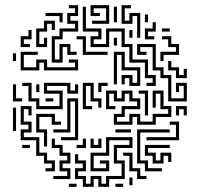

<svg xmlns="http://www.w3.org/2000/svg" viewBox="-20 -706 782 742"><path d="M180 -464V-566H210V-596H270V-614H240V-656H270V-674H246V-686H282V-644H252V-626H282V-584H222V-554H192V-476H210V-536H252V-506H276V-494H240V-524H222V-464ZM336 -614V-626H390V-674H342V-656H366V-644H330V-686H402V-614ZM510 -560V-644H492V-614H450V-686H486V-674H462V-626H480V-656H522V-560ZM546 -374V-386H570V-404H540V-464H480V-524H450V-584H402V-524H330V-566H360V-584H300V-680H312V-596H372V-554H342V-536H390V-596H462V-536H492V-476H552V-416H582V-374ZM420 -620V-680H432V-620ZM210 -620V-644H156V-656H222V-620ZM540 -620V-650H552V-620ZM120 -524V-596H150V-626H192V-590H180V-614H162V-584H132V-536H150V-560H162V-524ZM540 -554V-596H570V-620H582V-584H552V-566H576V-554ZM606 -584V-596H636V-584ZM60 -524V-566H90V-590H102V-554H72V-536H96V-524ZM480 -560V-590H492V-560ZM300 -494V-554H276V-566H312V-506H396V-494ZM600 -470V-506H660V-524H630V-554H606V-566H642V-536H672V-494H612V-470ZM420 -530V-560H432V-530ZM630 -314V-404H600V-434H570V-524H522V-506H546V-494H510V-536H582V-446H612V-416H642V-326H690V-374H672V-350H660V-386H702V-314ZM60 -434V-506H126V-494H72V-446H120V-476H162V-446H270V-464H246V-476H282V-434H150V-464H132V-434ZM480 -374V-404H462V-380H450V-416H492V-386H510V-434H450V-494H432V-380H420V-506H462V-446H522V-374ZM30 -470V-500H42V-470ZM660 -404V-434H630V-470H642V-446H672V-416H690V-440H702V-404ZM300 -284V-386H342V-326H372V-290H360V-314H330V-374H312V-296H336V-284ZM120 -284V-314H90V-374H66V-386H102V-326H132V-296H210V-344H150V-386H252V-356H270V-380H282V-344H240V-374H162V-356H222V-284ZM360 -350V-386H396V-374H372V-350ZM30 -314V-380H42V-326H66V-314ZM120 -350V-380H132V-350ZM420 -224V-266H450V-296H510V-314H480V-344H462V-314H420V-344H402V-296H426V-284H390V-356H432V-326H450V-356H492V-326H522V-284H462V-254H432V-236H480V-266H522V-236H570V-266H630V-284H600V-344H582V-290H570V-356H612V-296H642V-254H582V-224H510V-254H492V-224ZM540 -260V-344H516V-356H552V-260ZM216 -164V-176H270V-314H252V-194H186V-206H240V-326H282V-164ZM156 -314V-326H186V-314ZM660 -260V-296H702V-260H690V-284H672V-260ZM156 -44V-56H180V-74H150V-104H120V-164H60V-206H90V-224H60V-296H102V-260H90V-284H72V-236H102V-194H72V-176H132V-116H162V-86H192V-44ZM30 -200V-290H42V-200ZM150 -140V-194H120V-266H192V-236H216V-224H180V-254H132V-206H162V-140ZM546 -164V-176H660V-224H636V-236H672V-164ZM426 -194V-206H486V-194ZM540 -44V-74H510V-206H636V-194H522V-86H552V-56H606V-44ZM300 16V-14H270V-56H300V-74H270V-110H282V-86H312V-44H282V-26H312V4H330V-26H372V4H390V-26H450V-74H420V-146H480V-164H402V-104H342V-56H390V-74H366V-86H402V-44H330V-116H390V-176H492V-134H432V-86H462V-14H402V16H360V-14H342V16ZM186 -14V-26H240V-44H210V-86H240V-104H210V-134H180V-170H192V-146H222V-116H252V-74H222V-56H252V-14ZM276 -134V-146H300V-170H312V-134ZM330 -134V-170H342V-146H360V-170H372V-134ZM66 -134V-146H96V-134ZM570 -74V-104H540V-146H636V-134H552V-116H582V-86H600V-116H642V-80H630V-104H612V-74ZM510 -14V-44H480V-104H456V-116H492V-56H522V-26H546V-14ZM480 10V-20H492V10ZM246 16V4H276V16ZM426 16V4H456V16Z"/></svg>

Font: Rubik Maze
Style: Regular
Weight: 400
Designer: Hubert and Fischer, NaN
Foundry: Hubert and Fischer, NaN
Version: Version 2.200